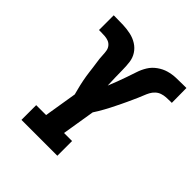

<svg xmlns="http://www.w3.org/2000/svg" viewBox="-197 -874 1014 1014"><g transform="rotate(45 309.5 -367.5)"><path d="M121 0V-110H195L225 -294Q222 -307 218 -321Q214 -335 211 -349Q208 -363 205 -377Q202 -391 200 -405Q198 -419 196 -433.5Q194 -448 192.5 -462Q191 -476 188.5 -490.5Q186 -505 184.5 -519.5Q183 -534 182.5 -548.5Q182 -563 179.5 -577Q177 -591 168 -602Q159 -613 146 -618Q133 -623 118 -624Q103 -625 88 -625H75V-735H89Q118 -735 146.5 -734Q175 -733 202.5 -727Q230 -721 253 -706.5Q276 -692 290.5 -669.5Q305 -647 308.5 -619Q312 -591 312 -562.5Q312 -534 313 -506Q314 -478 315 -450Q326 -476 335.5 -502Q345 -528 354.5 -554.5Q364 -581 372.5 -607.5Q381 -634 396 -658.5Q411 -683 435.5 -700.5Q460 -718 486.5 -725.5Q513 -733 540 -734Q567 -735 594 -735H618L619 -625H606Q591 -625 576 -624Q561 -623 546 -618Q531 -613 519 -602Q507 -591 499.5 -577Q492 -563 486.5 -548.5Q481 -534 474.5 -519.5Q468 -505 461.5 -490.5Q455 -476 448.5 -462Q442 -448 435 -433.5Q428 -419 421 -405Q414 -391 407 -377Q400 -363 392 -349Q384 -335 376 -321Q368 -307 359 -294L329 -110H389V0Z"/></g></svg>

Font: Iosevka Etoile Extrabold
Style: Italic
Weight: 800
Italic angle: -9°
Designer: Belleve Invis
Foundry: Belleve Invis
Version: Version 22.1.2; ttfautohint (v1.8.4)